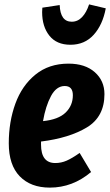

<svg xmlns="http://www.w3.org/2000/svg" viewBox="-20 -838 502 875"><path d="M456 -409Q456 -306 376 -257.5Q296 -209 167 -193V-179Q167 -95 232 -95Q259 -95 284 -106Q309 -117 343 -141L395 -54Q311 17 207 17Q120 17 70 -34.5Q20 -86 20 -185Q20 -283 50 -365.5Q80 -448 141.5 -498Q203 -548 292 -548Q368 -548 412 -509Q456 -470 456 -409ZM312 -404Q312 -446 275 -446Q237 -446 212.5 -400.5Q188 -355 176 -286Q246 -293 279 -325Q312 -357 312 -404ZM172 -783Q172 -796 173 -803L252 -815Q255 -739 307 -739Q334 -739 354 -760Q374 -781 386 -818L462 -800Q448 -725 407 -679.5Q366 -634 301 -634Q238 -634 205 -675.5Q172 -717 172 -783Z"/></svg>

Font: Fira Sans Extra Condensed
Style: Bold Italic
Weight: 700
Width: 3
Italic angle: -8°
Designer: Carrois Corporate & Edenspiekermann AG
Foundry: Carrois Corporate GbR & Edenspiekermann AG
Version: Version 4.203